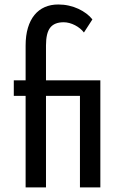

<svg xmlns="http://www.w3.org/2000/svg" viewBox="-20 -815 519 835"><path d="M91.4 0V-398.2H40V-465.5H91.4V-616.8Q91.4 -660.5 101.4 -693.9Q111.4 -727.3 129.8 -749.8Q148.2 -772.3 174.3 -783.9Q200.5 -795.5 233.2 -795.5Q257.3 -795.5 279.5 -790.5Q301.8 -785.5 320.9 -776.6Q340 -767.7 355.7 -755.9Q371.4 -744.1 381.8 -730.5L345 -673.6Q338.2 -682.7 328.2 -690.9Q318.2 -699.1 306.4 -705.2Q294.5 -711.4 281.8 -714.8Q269.1 -718.2 256.8 -718.2Q216.8 -718.2 198.4 -694.8Q180 -671.4 180 -617.3V-465.5H416.4V0H327.7V-398.2H180V0Z"/></svg>

Font: Spartan Med
Style: Regular
Weight: 500
Designer: Matt Bailey, Mirko Velimirovic
Foundry: Matt Bailey
Version: Version 1.005